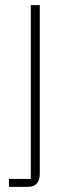

<svg xmlns="http://www.w3.org/2000/svg" viewBox="-20 -528 275 748"><path d="M15 169H100V-508H135V149Q135 200 87 200H15Z"/></svg>

Font: IBM Plex Sans Arabic ExtraLight
Style: Regular
Weight: 200
Designer: Mike Abbink, Paul van der Laan, Pieter van Rosmalen, Wael Morcos, Khajak Apelian
Foundry: Bold Monday
Version: Version 1.1